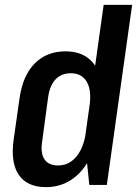

<svg xmlns="http://www.w3.org/2000/svg" viewBox="-20 -760 563 789"><path d="M169 9Q92 9 57.5 -41Q23 -91 36 -186L60 -354Q73 -449 122.5 -499Q172 -549 249 -549Q305 -549 341 -522Q377 -495 391.5 -444Q406 -393 396 -320L382 -222Q372 -150 343 -98.5Q314 -47 269.5 -19Q225 9 169 9ZM219 -80Q249 -80 272.5 -96.5Q296 -113 311.5 -143.5Q327 -174 333 -216L348 -325Q357 -389 336.5 -424Q316 -459 271 -459Q233 -459 209 -434.5Q185 -410 178 -362L153 -177Q146 -130 163 -105Q180 -80 219 -80ZM328 -184 406 -740H523L419 0H347Z"/></svg>

Font: Pathway Extreme Condensed SemiBold
Style: Italic
Weight: 600
Width: 3
Italic angle: -8°
Version: Version 1.001;gftools[0.9.26]